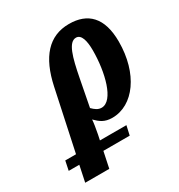

<svg xmlns="http://www.w3.org/2000/svg" viewBox="-279 -671 968 1036"><g transform="rotate(-30 205.5 -153.0)"><path d="M285 140 298 82H133L140 49C147 13 152 -19 153 -37C180 -10 204 10 253 10C385 10 488 -130 488 -329C488 -480 418 -546 302 -546C176 -546 99 -458 64 -293L-16 82H-83L-95 140H-29L-50 240H100L121 140ZM230 -66C208 -66 192 -78 174 -96L206 -262C229 -382 251 -463 298 -463C331 -463 343 -418 343 -358C343 -223 304 -66 230 -66Z"/></g></svg>

Font: Noto Serif Condensed Extra
Style: Italic
Weight: 800
Width: 3
Italic angle: -12°
Designer: Monotype Design Team
Foundry: Monotype Imaging Inc.
Version: Version 1.901